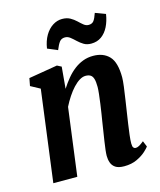

<svg xmlns="http://www.w3.org/2000/svg" viewBox="-118 -869 805 963"><g transform="rotate(-15 285.0 -387.0)"><path d="M223 -441.5Q240 -468 258.8 -490.8Q277.5 -513.5 299.2 -530.2Q321 -547 345.5 -556.2Q370 -565.5 398.5 -565.5Q451.5 -565.5 481.8 -533.5Q512 -501.5 512 -423.5Q512 -407.5 508 -376Q504 -344.5 498.5 -309.2Q493 -274 489 -246.5Q485 -221.5 480.8 -191.8Q476.5 -162 473.2 -135.2Q470 -108.5 470 -91.5Q470 -75 474.8 -69.5Q479.5 -64 486 -64Q494.5 -64 504.2 -69.2Q514 -74.5 529.5 -87L542 -56.5Q537.5 -49.5 520 -33.2Q502.5 -17 474 -3.5Q445.5 10 407.5 10Q377.5 10 362 -0.5Q346.5 -11 340.8 -27.8Q335 -44.5 335 -63Q335 -74 337.2 -93.8Q339.5 -113.5 343.2 -138Q347 -162.5 351 -188.2Q355 -214 358.5 -237Q361 -250.5 364.5 -273.8Q368 -297 371.8 -323.5Q375.5 -350 378 -373.2Q380.5 -396.5 380.5 -409Q380.5 -436 376 -451Q371.5 -466 361.8 -472.2Q352 -478.5 336 -478.5Q321 -478.5 304.5 -468.5Q288 -458.5 271.5 -440.8Q255 -423 239.8 -400Q224.5 -377 211.5 -351L165.5 0H41L103 -474.5L54 -501L61.5 -540.5L211 -565.5L233 -554ZM185 -660.5Q191 -699 207.2 -726.8Q223.5 -754.5 246.8 -769.5Q270 -784.5 296 -784.5Q320.5 -784.5 337.5 -775Q354.5 -765.5 367.8 -752.8Q381 -740 392.8 -730.5Q404.5 -721 418 -721Q435.5 -721 444.5 -732.2Q453.5 -743.5 463 -771.5L516 -751.5Q510.5 -715.5 496.5 -687.5Q482.5 -659.5 460 -643.2Q437.5 -627 406.5 -627Q384 -627 368 -636.8Q352 -646.5 338.8 -659.2Q325.5 -672 313 -681.8Q300.5 -691.5 286 -691.5Q267.5 -691.5 257.5 -678.2Q247.5 -665 237 -638.5Z"/></g></svg>

Font: Merriweather 24pt SemiCondensed
Style: Bold Italic
Weight: 700
Width: 4
Italic angle: -7.8°
Designer: Eben Sorkin
Foundry: Eben Sorkin
Version: Version 2.101